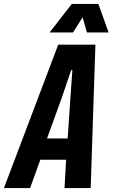

<svg xmlns="http://www.w3.org/2000/svg" viewBox="-75 -956 572 976"><path d="M-55 0 221 -729H410L386 0H253L261 -144H130L78 0ZM164 -252H269L283 -461L293 -600H287L240 -462ZM177 -791 290 -936H425L477 -791H367L345 -868L296 -791Z"/></svg>

Font: Mona Sans Condensed
Style: Bold Italic
Weight: 700
Width: 3
Italic angle: -11.7°
Designer: Deni Anggara
Foundry: GitHub
Version: Version 1.001; ttfautohint (v1.8.4.7-5d5b);gftools[0.9.31]